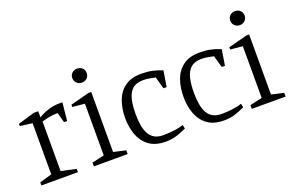

<svg xmlns="http://www.w3.org/2000/svg" viewBox="-88 -1017 2068 1355"><g transform="rotate(-20 946.0 -339.5)"><path d="M33 0V-23L125 -50V-434L33 -446V-463L158 -500H191V-454Q226 -476 267.5 -488.5Q309 -501 347 -501Q355 -501 360.5 -501Q366 -501 373 -500L359 -365H336L315 -441Q281 -441 251 -435Q221 -429 195 -421V-49L307 -25V0Z M427 0V-28L519 -49V-437L427 -446V-463L569 -500H589V-49L681 -28V0ZM551 -584Q528 -584 512.5 -599Q497 -614 497 -637Q497 -660 512.5 -674.5Q528 -689 551 -689Q574 -689 589.5 -674.5Q605 -660 605 -637Q605 -614 589.5 -599Q574 -584 551 -584Z M964 10Q888 10 841 -24.5Q794 -59 772.5 -116.5Q751 -174 751 -243Q751 -315 772 -373Q793 -431 840 -465.5Q887 -500 964 -500Q1009 -500 1044.5 -492.5Q1080 -485 1120 -469L1101 -350H1077L1052 -440Q1033 -445 1008.5 -449Q984 -453 961 -453Q909 -453 880.5 -427.5Q852 -402 841 -355.5Q830 -309 830 -246Q830 -204 835.5 -167Q841 -130 855 -101Q869 -72 895.5 -55.5Q922 -39 964 -39Q1005 -39 1047 -44.5Q1089 -50 1116 -60L1122 -31Q1078 -11 1043.5 -0.5Q1009 10 964 10Z M1402 10Q1326 10 1279 -24.5Q1232 -59 1210.5 -116.5Q1189 -174 1189 -243Q1189 -315 1210 -373Q1231 -431 1278 -465.5Q1325 -500 1402 -500Q1447 -500 1482.5 -492.5Q1518 -485 1558 -469L1539 -350H1515L1490 -440Q1471 -445 1446.5 -449Q1422 -453 1399 -453Q1347 -453 1318.5 -427.5Q1290 -402 1279 -355.5Q1268 -309 1268 -246Q1268 -204 1273.5 -167Q1279 -130 1293 -101Q1307 -72 1333.5 -55.5Q1360 -39 1402 -39Q1443 -39 1485 -44.5Q1527 -50 1554 -60L1560 -31Q1516 -11 1481.5 -0.5Q1447 10 1402 10Z M1613 0V-28L1705 -49V-437L1613 -446V-463L1755 -500H1775V-49L1867 -28V0ZM1737 -584Q1714 -584 1698.5 -599Q1683 -614 1683 -637Q1683 -660 1698.5 -674.5Q1714 -689 1737 -689Q1760 -689 1775.5 -674.5Q1791 -660 1791 -637Q1791 -614 1775.5 -599Q1760 -584 1737 -584Z"/></g></svg>

Font: Manuale Light
Style: Regular
Weight: 300
Designer: Eduardo Tunni / Pablo Cosgaya
Foundry: Eduardo Tunni / Pablo Cosgaya
Version: Version 1.002